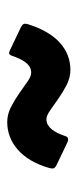

<svg xmlns="http://www.w3.org/2000/svg" viewBox="141 -526 218 540"><g transform="rotate(-90 250.0 -256.0)"><path d="M443.4 -306.2Q451.2 -302.2 452.6 -297.9Q454.1 -293.5 452.1 -287.1Q442.4 -255.9 429 -233.2Q415.5 -210.4 398.9 -195.8Q382.3 -181.2 363.3 -174.1Q344.2 -167 323.7 -167Q301.8 -167 281.2 -177.5Q260.7 -188 242.7 -200.7Q224.6 -213.4 209.7 -223.9Q194.8 -234.4 184.6 -234.4Q175.3 -234.4 168.2 -230Q161.1 -225.6 155.5 -218.5Q149.9 -211.4 145.5 -202.1Q141.1 -192.9 137.7 -182.6Q137.2 -181.2 136.2 -178.7Q135.3 -176.3 133.1 -174.8Q130.9 -173.3 127.2 -173.3Q123.5 -173.3 117.7 -176.3L56.6 -205.6Q45.9 -210.9 46.1 -216.6Q46.4 -222.2 47.4 -226.1Q56.2 -256.8 69.6 -279.1Q83 -301.3 100.1 -315.9Q117.2 -330.6 136.5 -337.6Q155.8 -344.7 176.3 -344.7Q198.2 -344.7 218.8 -334.2Q239.3 -323.7 257.3 -311Q275.4 -298.3 290.3 -287.8Q305.2 -277.3 315.4 -277.3Q324.7 -277.3 332 -281.7Q339.4 -286.1 345 -293.7Q350.6 -301.3 355 -310.8Q359.4 -320.3 362.8 -330.6Q363.8 -333.5 366.5 -337.4Q369.1 -341.3 377.9 -337.4Z"/></g></svg>

Font: Fascinate Inline
Style: Regular
Weight: 900
Designer: Astigmatic (AOETI)
Foundry: Astigmatic (AOETI)
Version: Version 1.000